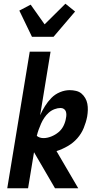

<svg xmlns="http://www.w3.org/2000/svg" viewBox="-20 -1013 540 1033"><path d="M401 0H276L163 -194L131 0H19L140 -735H252L196 -393Q207 -418 222 -442Q237 -466 256.5 -486Q276 -506 302.5 -517Q329 -528 355 -528Q372 -528 389 -524Q406 -520 418 -510Q430 -500 438.5 -485.5Q447 -471 450 -454.5Q453 -438 452.5 -421Q452 -404 449 -386Q443 -355 430.5 -324.5Q418 -294 396 -269Q374 -244 344.5 -227Q315 -210 284 -200ZM214 -270Q234 -270 255.5 -278.5Q277 -287 294.5 -301.5Q312 -316 322 -336.5Q332 -357 335 -378Q337 -387 337 -396.5Q337 -406 334 -414Q331 -422 323.5 -427Q316 -432 306 -432Q290 -432 273 -425.5Q256 -419 242.5 -407Q229 -395 218.5 -379.5Q208 -364 201 -348Q194 -332 188 -315.5Q182 -299 178 -282Q185 -276 194.5 -273Q204 -270 214 -270ZM152 -815 84 -956 145 -988 220 -882 332 -993 384 -951 268 -815Z"/></svg>

Font: Iosevka Term Curly
Style: Bold Italic
Weight: 700
Italic angle: -9°
Designer: Belleve Invis
Foundry: Belleve Invis
Version: Version 32.3.0